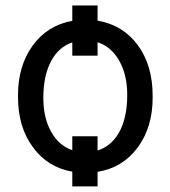

<svg xmlns="http://www.w3.org/2000/svg" viewBox="-20 -608 606 686"><path d="M44.4 -261.2C44.4 -189.5 62 -129.9 97.7 -82C132.8 -33.7 179.7 -4.9 238.3 5.4V58.1H328.6V5.9C387.7 -3.4 435.5 -32.2 471.7 -80.6C507.3 -128.9 525.4 -188 525.4 -258.3V-266.1C525.4 -337.9 507.8 -397.9 472.7 -446.3C437 -494.6 389.2 -523.9 328.6 -534.2V-588.4H238.3V-533.7C178.2 -522.5 130.9 -492.7 96.2 -444.3C61.5 -396 44.4 -337.4 44.4 -269ZM328.6 -121.1H238.3V-71.3C206.1 -82.5 180.7 -104.5 162.6 -137.7C144 -170.4 134.8 -210.9 134.8 -258.3C134.8 -365.7 174.3 -435.1 238.3 -456.5V-409.2H328.6V-457C361.3 -446.8 387.2 -424.3 406.2 -390.6C425.3 -356.9 434.6 -316.4 434.6 -269C434.6 -157.7 393.1 -90.3 328.6 -70.3Z"/></svg>

Font: Roboto
Style: Regular
Weight: 400
Designer: Google
Version: Version 2.137; 2017